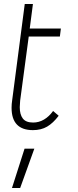

<svg xmlns="http://www.w3.org/2000/svg" viewBox="-20 -643 389 962"><path d="M38 -103Q38 -122 41 -141L104 -623H145L129 -500H285L280 -460H124L81 -139Q79 -115 79 -106Q79 -69 94.5 -49Q110 -29 146 -29Q175 -29 200.5 -44Q226 -59 246 -87L274 -63Q246 -26 216 -8.5Q186 9 145 9Q38 9 38 -103ZM103 102H152L81 299H40Z"/></svg>

Font: Bellota Light
Style: Italic
Weight: 300
Italic angle: -7.5°
Designer: Kemie Guaida
Foundry: Kemie Guaida
Version: Version 4.001